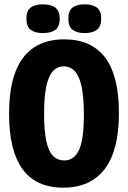

<svg xmlns="http://www.w3.org/2000/svg" viewBox="-20 -855 591 888"><path d="M272 13Q210 13 162.5 -8.5Q115 -30 84 -73Q53 -116 37.5 -179.5Q22 -243 22 -327Q22 -446 51 -522Q80 -598 137 -635.5Q194 -673 277 -673Q340 -673 387 -652Q434 -631 466 -589Q498 -547 514 -482.5Q530 -418 530 -332Q530 -245 513.5 -180.5Q497 -116 464 -73Q431 -30 383 -8.5Q335 13 272 13ZM277 -113Q308 -113 328.5 -135Q349 -157 358.5 -203.5Q368 -250 368 -324Q368 -402 358 -451.5Q348 -501 327 -524.5Q306 -548 274 -548Q244 -548 223.5 -524.5Q203 -501 193.5 -452.5Q184 -404 184 -327Q184 -271 189.5 -230.5Q195 -190 206 -164Q217 -138 235 -125.5Q253 -113 277 -113ZM372 -702Q336 -702 316 -717Q296 -732 296 -768Q296 -805 315.5 -820Q335 -835 372 -835Q408 -835 428 -820Q448 -805 448 -768Q448 -732 428 -717Q408 -702 372 -702ZM178 -702Q143 -702 122.5 -716.5Q102 -731 102 -769Q102 -805 122 -820Q142 -835 178 -835Q215 -835 235.5 -820Q256 -805 256 -769Q256 -731 235.5 -716.5Q215 -702 178 -702Z"/></svg>

Font: Bricolage Grotesque 96pt ExtraBold SemiCondensed
Style: Regular
Weight: 800
Width: 4
Version: Version 1.001;gftools[0.9.33.dev8+g029e19f]